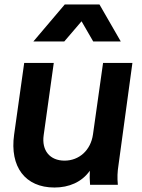

<svg xmlns="http://www.w3.org/2000/svg" viewBox="-20 -825 634 857"><path d="M223 12C288 12 345 -12 381 -63C380 -42 380 -23 382 0H506C503 -33 504 -57 509 -89L571 -544H440L395 -225C385 -154 333 -108 268 -108C203 -108 165 -153 175 -222L220 -544H88L43 -224C23 -81 92 12 223 12ZM129 -640H267L344 -730L396 -640H519L424 -805H269Z"/></svg>

Font: Mluvka Bold
Style: Italic
Weight: 700
Italic angle: -8°
Designer: Modified by Jiří Krblich, Original typeface by Gumpita Rahayu
Foundry: Gumpita Rahayu & Jiří Krblich
Version: Version 2.000;Glyphs 3.1.1 (3134)